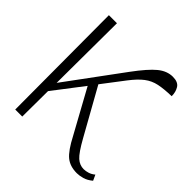

<svg xmlns="http://www.w3.org/2000/svg" viewBox="-154 -656 774 774"><g transform="rotate(45 233.0 -268.5)"><path d="M41 0 39 -536H85L83 -194L259 -433Q304 -494 334 -518.5Q364 -543 397 -543Q427 -543 438 -525.5Q449 -508 449 -484Q406 -483 377.5 -477Q349 -471 326 -453.5Q303 -436 277 -402L206 -309L316 -112Q346 -58 364.5 -41.5Q383 -25 406 -25Q417 -25 430 -29Q443 -33 455 -43L466 -19Q448 -4 430 1Q412 6 398 6Q359 6 334.5 -14Q310 -34 281 -90L180 -274L82 -146L81 0Z"/></g></svg>

Font: Noto Serif ExtraLight
Style: Regular
Weight: 200
Designer: Monotype Design Team
Foundry: Monotype Imaging Inc.
Version: Version 2.015; ttfautohint (v1.8.4.7-5d5b)